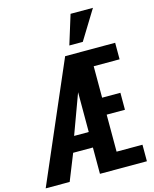

<svg xmlns="http://www.w3.org/2000/svg" viewBox="-172 -1170 1015 1268"><g transform="rotate(-15 335.5 -535.5)"><path d="M-21 0 329 -810H671V-697H494V-482H619V-366H494V-113H671V0H350V-180H215L143 0ZM250 -286H350V-558ZM374 -871 436 -1071H589L466 -871Z"/></g></svg>

Font: Oswald SemiBold
Style: Regular
Weight: 600
Designer: Vernon Adams
Foundry: Vernon Adams
Version: Version 4.103;gftools[0.9.33.dev8+g029e19f]